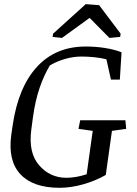

<svg xmlns="http://www.w3.org/2000/svg" viewBox="-20 -896 663 927"><path d="M367.2 -315.4H585.4L589.4 -273.9L520.5 -264.2L490.7 -51.3Q439.9 -22.5 381.1 -5.9Q322.3 10.7 267.6 10.7Q139.2 10.7 78.1 -55.2Q17.1 -121.1 34.7 -246.6L41 -290Q67.9 -474.6 158.2 -573Q248.5 -671.4 393.6 -671.4Q442.4 -671.4 487.1 -664.3Q531.7 -657.2 566.9 -643.6L558.6 -511.7H515.6L493.7 -609.9Q467.8 -616.2 436.3 -619.6Q404.8 -623 373.5 -623Q334 -623 293.7 -611.3Q253.4 -599.6 220.7 -580.1Q191.9 -532.2 171.1 -471.2Q150.4 -410.2 139.6 -333.5L130.9 -268.6Q116.7 -157.7 169.2 -97.7Q221.7 -37.6 300.8 -37.6Q324.2 -37.6 349.6 -42.2Q375 -46.9 398.4 -54.7L427.7 -264.2L358.9 -273.9ZM560.1 -717.8 508.3 -712.9 412.6 -809.6 279.3 -712.9 233.9 -717.8 236.3 -733.4 394 -876 458.5 -871.1 562.5 -733.4Z"/></svg>

Font: Noticia Text
Style: Italic
Weight: 400
Italic angle: -8°
Designer: JM Sole
Foundry: JM Sole
Version: Version 1.003